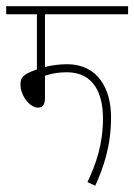

<svg xmlns="http://www.w3.org/2000/svg" viewBox="-20 -642 433 619"><path d="M125 -596H393V-622H0V-596H99V-418C51 -402 46 -390 46 -369C46 -336 74 -295 103 -295C116 -295 125 -303 125 -326V-398C149 -406 171 -409 196 -409C284 -409 312 -337 312 -261C312 -176 289 -112 262 -55L287 -43C315 -105 338 -173 338 -264C338 -358 294 -435 196 -435C177 -435 146 -432 125 -426Z"/></svg>

Font: Noto Sans Devanagari UI ExtraCondensed Thin
Style: Regular
Weight: 100
Width: 2
Designer: Jelle Bosma - Monotype Design Team
Foundry: Monotype Imaging Inc.
Version: Version 2.004